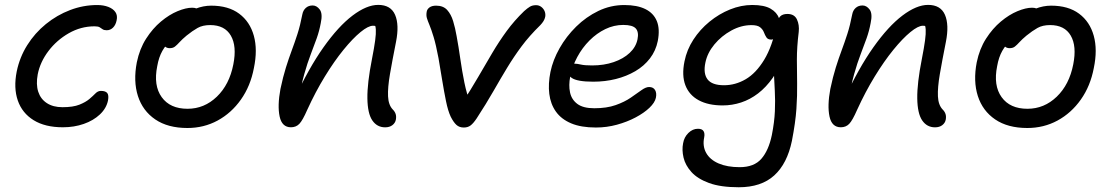

<svg xmlns="http://www.w3.org/2000/svg" viewBox="-20 -522 4641 801"><path d="M242.4 9Q168.2 9 120.4 -20.5Q72.6 -50 54.3 -102.6Q36 -155.2 49.8 -224Q62 -283.2 93.6 -333.6Q125.2 -384 171.4 -421.6Q217.6 -459.2 272.6 -480.1Q327.6 -501 385.6 -501Q411.6 -501 431.7 -493.3Q451.8 -485.6 461.5 -471.5Q471.2 -457.4 466.4 -436.4Q462.4 -417.4 451.3 -406.6Q440.2 -395.8 425.2 -395.8Q413.8 -395.8 407.9 -400.1Q402 -404.4 395.6 -408.3Q389.2 -412.2 374.4 -412.2Q317.4 -412.2 267 -383.4Q216.6 -354.6 182.1 -309.1Q147.6 -263.6 137.4 -212Q129.6 -170 139.5 -139.4Q149.4 -108.8 175.5 -91.8Q201.6 -74.8 240.6 -74.8Q285 -74.8 311.2 -85.3Q337.4 -95.8 352.7 -108.8Q368 -121.8 378.2 -132.3Q388.4 -142.8 401 -142.8Q420 -142.8 427.3 -134Q434.6 -125.2 430.6 -102.8Q423.8 -70 396.7 -44.5Q369.6 -19 329.4 -5Q289.2 9 242.4 9Z M761.8 12Q680.2 12 627.7 -23.8Q575.2 -59.6 555.4 -121.5Q535.6 -183.4 550.8 -262Q562.4 -318.2 589.6 -360.7Q616.8 -403.2 651.4 -432.1Q686 -461 720.8 -475.4Q755.6 -489.8 781.4 -489.8Q791.8 -489.8 799.6 -486.9Q807.4 -484 811.7 -477.7Q816 -471.4 813.6 -460.4Q808.6 -439.6 797.6 -423.4Q786.6 -407.2 757.4 -394.4Q721.4 -377.4 696.9 -356.9Q672.4 -336.4 657.4 -309.8Q642.4 -283.2 636 -246.2Q619.6 -165.2 654.6 -116.7Q689.6 -68.2 762.4 -68.2Q832.2 -68.2 884.6 -118.6Q937 -169 953.4 -253.2Q968.6 -329.6 943 -373.5Q917.4 -417.4 857 -417.4Q825.6 -417.4 804.3 -405.4Q783 -393.4 758.2 -373.4Q739.6 -357.8 729 -346.1Q718.4 -334.4 709.9 -327.7Q701.4 -321 687.8 -321Q673.6 -321 666.1 -330.7Q658.6 -340.4 662.8 -361.4Q667.2 -383.6 686.5 -407.8Q705.8 -432 734.4 -452.5Q763 -473 795.8 -485.7Q828.6 -498.4 861 -498.4Q932.8 -498.4 977.8 -464.9Q1022.8 -431.4 1039 -372.8Q1055.2 -314.2 1039.2 -238Q1025 -163 985.1 -106.6Q945.2 -50.2 887.8 -19.1Q830.4 12 761.8 12Z M1586.8 9.2Q1553 9.2 1533.3 -19.6Q1513.6 -48.4 1512.7 -111.5Q1511.8 -174.6 1531.8 -275.8Q1541.2 -323.8 1545.1 -353Q1549 -382.2 1547.9 -398.9Q1546.8 -415.6 1540.9 -425.9Q1535 -436.2 1525 -447Q1545.4 -448.4 1558.2 -441.5Q1571 -434.6 1575.9 -419.5Q1580.8 -404.4 1575.8 -380.2Q1567.4 -400.8 1558.8 -407.7Q1550.2 -414.6 1536.2 -414.6Q1516.4 -414.6 1484 -388.1Q1451.6 -361.6 1413 -314.2Q1374.4 -266.8 1335.2 -202.8Q1296 -138.8 1261.8 -63.8Q1242.6 -19.8 1228.9 -5.4Q1215.2 9 1193.8 9Q1156.2 9 1146.6 -36Q1137 -81 1150 -151Q1160.8 -202 1172.8 -240.3Q1184.8 -278.6 1197.2 -311.8Q1209.6 -345 1221 -380.3Q1232.4 -415.6 1241.2 -461.4Q1244.4 -478.8 1255.8 -489Q1267.2 -499.2 1284.4 -499.2Q1301.2 -499.2 1314 -482.2Q1326.8 -465.2 1318.2 -425.6Q1312.2 -393 1301.3 -362.3Q1290.4 -331.6 1276.5 -295.7Q1262.6 -259.8 1249.4 -212.9Q1236.2 -166 1225.4 -102L1208 -107.6Q1267.4 -237 1329.6 -324.7Q1391.8 -412.4 1450.7 -457Q1509.6 -501.6 1557.8 -501.6Q1610.4 -501.6 1628.3 -460Q1646.2 -418.4 1632.2 -347.6Q1616.6 -269.4 1606.9 -213Q1597.2 -156.6 1598.9 -120.3Q1600.6 -84 1618.4 -65.4Q1627.2 -56.8 1630.6 -46.4Q1634 -36 1631.4 -22.2Q1628.6 -8.6 1616.8 0.3Q1605 9.2 1586.8 9.2Z M1915 10Q1896.2 10 1884.2 -0.9Q1872.2 -11.8 1860.4 -35Q1849 -59.2 1840.7 -99.8Q1832.4 -140.4 1824.6 -188.3Q1816.8 -236.2 1809.4 -279.2Q1798.8 -335.6 1789 -367.7Q1779.2 -399.8 1771.8 -417.4Q1764.4 -435 1761 -446.3Q1757.6 -457.6 1760 -472.4Q1761.6 -483.4 1771.6 -490.9Q1781.6 -498.4 1799.6 -498.4Q1829.2 -498.4 1845.5 -480.4Q1861.8 -462.4 1870.5 -433.7Q1879.2 -405 1885 -371.2Q1893.2 -327.2 1900.4 -276.3Q1907.6 -225.4 1917.4 -177.4Q1927.2 -129.4 1942.2 -91.6L1907.2 -91.2Q1944.2 -147.8 1974.6 -200.2Q2005 -252.6 2033.6 -301Q2062.2 -349.4 2094 -392.8Q2125.8 -436.2 2166.4 -475.4Q2180.2 -487.8 2190.7 -494.1Q2201.2 -500.4 2216.4 -500.4Q2228.8 -500.4 2238.3 -493.1Q2247.8 -485.8 2252.2 -475Q2256.6 -464.2 2254.6 -452Q2252.6 -442.4 2247.4 -434Q2242.2 -425.6 2234.4 -417.4Q2188.2 -372.2 2155.9 -328.7Q2123.6 -285.2 2095.9 -239.5Q2068.2 -193.8 2038.6 -142Q2009 -90.2 1968.4 -27.8Q1954.6 -7.2 1943.1 1.4Q1931.6 10 1915 10Z M2466 10Q2403.8 10 2362.6 -7.5Q2321.4 -25 2299.1 -56.5Q2276.8 -88 2271.6 -130.2Q2266.4 -172.4 2276.4 -222Q2286.6 -271.4 2314.4 -320.7Q2342.2 -370 2383.7 -410.9Q2425.2 -451.8 2476.4 -476.4Q2527.6 -501 2584.6 -501Q2638.2 -501 2672.4 -484.1Q2706.6 -467.2 2720.2 -434.1Q2733.8 -401 2724.2 -351Q2716 -310.4 2691.6 -278.5Q2667.2 -246.6 2630.5 -225.1Q2593.8 -203.6 2549.2 -192.4Q2504.6 -181.2 2455 -181.2Q2387.4 -181.2 2364.8 -197.2Q2342.2 -213.2 2345.6 -232.8Q2347.8 -244.6 2355.1 -250.5Q2362.4 -256.4 2376.8 -256.4Q2387.6 -256.4 2403.3 -252.7Q2419 -249 2450.2 -249Q2499.6 -249 2540.2 -262.9Q2580.8 -276.8 2607 -301.4Q2633.2 -326 2639.6 -358Q2645.8 -388 2632.6 -403Q2619.4 -418 2580 -418Q2541.4 -418 2505.5 -400.7Q2469.6 -383.4 2439.4 -353.2Q2409.2 -323 2388.3 -284.1Q2367.4 -245.2 2358.8 -202.2Q2351.8 -166.4 2358.1 -136.5Q2364.4 -106.6 2388.6 -88.5Q2412.8 -70.4 2459 -70.4Q2511.2 -70.4 2548.5 -83.6Q2585.8 -96.8 2611.7 -114.7Q2637.6 -132.6 2656 -145.8Q2674.4 -159 2687.8 -159Q2705.4 -159 2712.9 -146.3Q2720.4 -133.6 2716.2 -113.8Q2711.8 -93.8 2689.5 -72.4Q2667.2 -51 2631.8 -32.2Q2596.4 -13.4 2553.7 -1.7Q2511 10 2466 10Z M3062 259.2Q2986.2 259.2 2938 241.5Q2889.8 223.8 2864.4 195.5Q2839 167.2 2831.6 135.3Q2824.2 103.4 2829.8 75.8Q2834 50.2 2851.9 32.7Q2869.8 15.2 2891.6 15.2Q2909 15.2 2915 24.9Q2921 34.6 2917.8 51Q2910.2 87.6 2926.1 116Q2942 144.4 2978 159.9Q3014 175.4 3065.8 175.4Q3125.8 175.4 3156.2 140.6Q3186.6 105.8 3200 41.6Q3210.8 -13 3212.7 -57.8Q3214.6 -102.6 3212.4 -142.7Q3210.2 -182.8 3208.4 -222.1Q3206.6 -261.4 3211.2 -304.8L3251 -291.4Q3231.4 -236.6 3203.7 -197.2Q3176 -157.8 3142.7 -132.3Q3109.4 -106.8 3071.9 -94.5Q3034.4 -82.2 2995 -82.2Q2934.8 -82.2 2894.9 -103.8Q2855 -125.4 2839.3 -166.4Q2823.6 -207.4 2835.6 -266Q2845.2 -314.2 2872.6 -356.5Q2900 -398.8 2939.8 -431.4Q2979.6 -464 3025.7 -482.6Q3071.8 -501.2 3118.2 -501.2Q3168.6 -501.2 3195.1 -485.6Q3221.6 -470 3229.6 -446.2Q3237.6 -422.4 3232.2 -396.6Q3229.4 -382.8 3218.7 -369.8Q3208 -356.8 3198.2 -356.8Q3183.6 -356.8 3177.6 -365.8Q3171.6 -374.8 3167 -387Q3162.4 -399.2 3151.2 -408.2Q3140 -417.2 3115 -417.2Q3072.2 -417.2 3030.9 -394.6Q2989.6 -372 2960.3 -336.6Q2931 -301.2 2922.8 -260.8Q2913.2 -215.4 2931.8 -190.9Q2950.4 -166.4 3000.6 -166.4Q3048 -166.4 3091 -191.5Q3134 -216.6 3168.1 -272.6Q3202.2 -328.6 3220.6 -420Q3224.4 -442.6 3234.5 -453.2Q3244.6 -463.8 3265 -463.8Q3294 -463.8 3304.7 -441Q3315.4 -418.2 3312.2 -389Q3304.4 -325.4 3304.5 -274Q3304.6 -222.6 3305.5 -173.5Q3306.4 -124.4 3302.5 -67.6Q3298.6 -10.8 3283.8 65.4Q3264.2 160.6 3210 209.9Q3155.8 259.2 3062 259.2Z M3880.8 9.2Q3847 9.2 3827.3 -19.6Q3807.6 -48.4 3806.7 -111.5Q3805.8 -174.6 3825.8 -275.8Q3835.2 -323.8 3839.1 -353Q3843 -382.2 3841.9 -398.9Q3840.8 -415.6 3834.9 -425.9Q3829 -436.2 3819 -447Q3839.4 -448.4 3852.2 -441.5Q3865 -434.6 3869.9 -419.5Q3874.8 -404.4 3869.8 -380.2Q3861.4 -400.8 3852.8 -407.7Q3844.2 -414.6 3830.2 -414.6Q3810.4 -414.6 3778 -388.1Q3745.6 -361.6 3707 -314.2Q3668.4 -266.8 3629.2 -202.8Q3590 -138.8 3555.8 -63.8Q3536.6 -19.8 3522.9 -5.4Q3509.2 9 3487.8 9Q3450.2 9 3440.6 -36Q3431 -81 3444 -151Q3454.8 -202 3466.8 -240.3Q3478.8 -278.6 3491.2 -311.8Q3503.6 -345 3515 -380.3Q3526.4 -415.6 3535.2 -461.4Q3538.4 -478.8 3549.8 -489Q3561.2 -499.2 3578.4 -499.2Q3595.2 -499.2 3608 -482.2Q3620.8 -465.2 3612.2 -425.6Q3606.2 -393 3595.3 -362.3Q3584.4 -331.6 3570.5 -295.7Q3556.6 -259.8 3543.4 -212.9Q3530.2 -166 3519.4 -102L3502 -107.6Q3561.4 -237 3623.6 -324.7Q3685.8 -412.4 3744.7 -457Q3803.6 -501.6 3851.8 -501.6Q3904.4 -501.6 3922.3 -460Q3940.2 -418.4 3926.2 -347.6Q3910.6 -269.4 3900.9 -213Q3891.2 -156.6 3892.9 -120.3Q3894.6 -84 3912.4 -65.4Q3921.2 -56.8 3924.6 -46.4Q3928 -36 3925.4 -22.2Q3922.6 -8.6 3910.8 0.3Q3899 9.2 3880.8 9.2Z M4265.8 12Q4184.2 12 4131.7 -23.8Q4079.2 -59.6 4059.4 -121.5Q4039.6 -183.4 4054.8 -262Q4066.4 -318.2 4093.6 -360.7Q4120.8 -403.2 4155.4 -432.1Q4190 -461 4224.8 -475.4Q4259.6 -489.8 4285.4 -489.8Q4295.8 -489.8 4303.6 -486.9Q4311.4 -484 4315.7 -477.7Q4320 -471.4 4317.6 -460.4Q4312.6 -439.6 4301.6 -423.4Q4290.6 -407.2 4261.4 -394.4Q4225.4 -377.4 4200.9 -356.9Q4176.4 -336.4 4161.4 -309.8Q4146.4 -283.2 4140 -246.2Q4123.6 -165.2 4158.6 -116.7Q4193.6 -68.2 4266.4 -68.2Q4336.2 -68.2 4388.6 -118.6Q4441 -169 4457.4 -253.2Q4472.6 -329.6 4447 -373.5Q4421.4 -417.4 4361 -417.4Q4329.6 -417.4 4308.3 -405.4Q4287 -393.4 4262.2 -373.4Q4243.6 -357.8 4233 -346.1Q4222.4 -334.4 4213.9 -327.7Q4205.4 -321 4191.8 -321Q4177.6 -321 4170.1 -330.7Q4162.6 -340.4 4166.8 -361.4Q4171.2 -383.6 4190.5 -407.8Q4209.8 -432 4238.4 -452.5Q4267 -473 4299.8 -485.7Q4332.6 -498.4 4365 -498.4Q4436.8 -498.4 4481.8 -464.9Q4526.8 -431.4 4543 -372.8Q4559.2 -314.2 4543.2 -238Q4529 -163 4489.1 -106.6Q4449.2 -50.2 4391.8 -19.1Q4334.4 12 4265.8 12Z"/></svg>

Font: Shantell Sans Light
Style: Italic
Weight: 300
Italic angle: -11°
Designer: Stephen Nixon, Anya Danilova, Shantell Martin
Foundry: Arrow Type
Version: Version 1.008;[ac192a2d6]